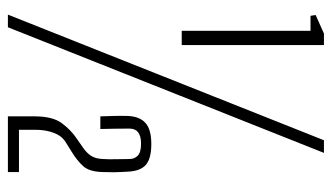

<svg xmlns="http://www.w3.org/2000/svg" viewBox="-197 -643 840 486"><g transform="rotate(90 223.0 -400.0)"><path d="M58 -440V-766H20L18 -779L65 -800H94V-440ZM17 0 335 -800H367L49 0ZM274.5 0Q274.5 -16.5 274.5 -33.5Q274.5 -50.5 274.5 -67Q274.5 -113.5 292 -136.8Q309.5 -160 330.5 -174L353.5 -190Q368 -200 375 -211.5Q382 -223 382.5 -241Q383.5 -255.5 383 -273.2Q382.5 -291 382.5 -308Q382.5 -320 374.2 -328.5Q366 -337 343.5 -337Q305.5 -337 305.5 -308Q305.5 -288.5 305.8 -270.2Q306 -252 306.5 -234H274.5Q274 -258 273.5 -269Q273 -280 273.5 -304Q275 -334 291.5 -348.5Q308 -363 344.5 -363Q381.5 -363 397.2 -349.2Q413 -335.5 414.5 -304Q415 -291.5 415.5 -284.2Q416 -277 416 -268Q416 -259 415.5 -241Q415 -206.5 400.5 -190.5Q386 -174.5 363.5 -161L339.5 -146Q324 -136.5 316.2 -116Q308.5 -95.5 308.5 -69V-28H415.5V0Z"/></g></svg>

Font: Big Shoulders Text Thin Thin
Style: Regular
Weight: 250
Version: Version 2.002